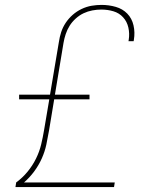

<svg xmlns="http://www.w3.org/2000/svg" viewBox="-20 -763 640 783"><path d="M43 0 46 -19Q72 -38 92.5 -63Q113 -88 127 -116.5Q141 -145 148 -174.5Q155 -204 160 -234L181 -358H58V-377H184L220 -591Q223 -612 229.5 -632Q236 -652 248 -670Q260 -688 276.5 -702.5Q293 -717 313 -726.5Q333 -736 353.5 -739.5Q374 -743 394 -743Q424 -743 452 -735Q480 -727 499 -707.5Q518 -688 524.5 -659.5Q531 -631 526 -601L525 -595H504L505 -601Q509 -626 503.5 -650.5Q498 -675 482 -692.5Q466 -710 442.5 -717Q419 -724 393 -724Q375 -724 356.5 -720.5Q338 -717 321 -709Q304 -701 289 -687.5Q274 -674 264 -658Q254 -642 248 -624Q242 -606 239 -588L204 -377H345V-358H201L180 -231Q175 -202 169 -173.5Q163 -145 150.5 -117Q138 -89 119.5 -64Q101 -39 78 -19H448L445 0Z"/></svg>

Font: Iosevka Thin Extended Oblique
Style: Regular
Weight: 100
Width: 7
Italic angle: -9°
Monospace: yes
Designer: Belleve Invis
Foundry: Belleve Invis
Version: Version 32.5.0; ttfautohint (v1.8.4)